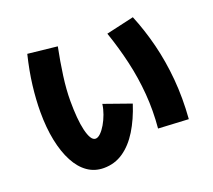

<svg xmlns="http://www.w3.org/2000/svg" viewBox="-131 -903 1261 1136"><g transform="rotate(-20 500.0 -335.0)"><path d="M340 60Q283 60 238.5 29Q194 -2 163 -60.5Q132 -119 115.5 -199.5Q99 -280 99 -379Q99 -457 109.5 -544.5Q120 -632 144 -730L329 -710Q311 -621 299.5 -536.5Q288 -452 288 -381Q288 -325 292 -277.5Q296 -230 304.5 -194.5Q313 -159 325 -139.5Q337 -120 353 -120Q368 -120 385 -136.5Q402 -153 417.5 -179.5Q433 -206 444.5 -237.5Q456 -269 460 -300L630 -240Q601 -150 559.5 -82.5Q518 -15 463.5 22.5Q409 60 340 60ZM910 -40 720 -50Q730 -160 721.5 -266Q713 -372 689 -475.5Q665 -579 630 -680L805 -720Q845 -623 872 -515.5Q899 -408 909.5 -289.5Q920 -171 910 -40Z"/></g></svg>

Font: Murecho Thin Black
Style: Regular
Weight: 900
Version: Version 1.010